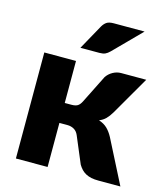

<svg xmlns="http://www.w3.org/2000/svg" viewBox="-110 -821 787 907"><g transform="rotate(15 283.5 -368.0)"><path d="M357.5 -479.5Q369 -497 388.2 -507.8Q407.5 -518.5 428.5 -518.5H551L442 -330Q429.5 -309 416.5 -296Q403.5 -283 385 -276Q410.5 -267.5 426.5 -252Q442.5 -236.5 455 -213L563.5 0H456.5Q436 0 420.8 -3.2Q405.5 -6.5 393.5 -13Q381.5 -19.5 372.5 -29Q363.5 -38.5 356 -51L301 -181.5Q293.5 -199 279.2 -207.2Q265 -215.5 246.5 -215.5H207.5V0H52.5V-518.5H207.5V-313H239.5Q260.5 -313 270.8 -319.8Q281 -326.5 289 -342.5ZM484.5 -736.5 354.5 -605Q343 -593.5 332.5 -588.8Q322 -584 304.5 -584H211.5L279.5 -706.5Q288 -721 299.5 -728.8Q311 -736.5 334.5 -736.5Z"/></g></svg>

Font: Lato
Style: Regular
Weight: 900
Designer: Lukasz Dziedzic with Adam Twardoch and Botio Nikoltchev
Foundry: tyPoland Lukasz Dziedzic
Version: Version 2.010; 2014-09-01; http://www.latofonts.com/; ttfaut